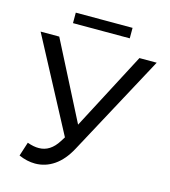

<svg xmlns="http://www.w3.org/2000/svg" viewBox="-125 -951 941 1064"><g transform="rotate(15 345.5 -419.0)"><path d="M16.1 -700.2H123L350.1 -255.9L583 -700.2H682.1L371.1 -123Q334 -54.2 283.9 -20Q233.9 14.2 174.8 14.2Q128.9 14.2 81.1 -6.8L106.9 -86.9Q144 -73.7 172.9 -74.2Q238.8 -74.2 282.2 -144L297.9 -168.9ZM177.2 -792V-852.1H502.9V-792Z"/></g></svg>

Font: Montserrat Medium
Style: Regular
Weight: 500
Designer: Julieta Ulanovsky
Foundry: Julieta Ulanovsky
Version: Version 7.200